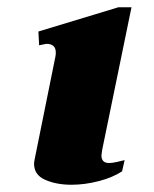

<svg xmlns="http://www.w3.org/2000/svg" viewBox="-20 -500 425 530"><path d="M74 -48Q74 -52 76 -62L133 -344Q134 -348 134 -355Q134 -379 108 -379Q107 -379 88 -375L86 -413L307 -480H343L262 -86Q260 -74 260 -71Q260 -50 281 -50Q290 -50 303 -53Q316 -56 324 -58L317 -27Q291 -10 252.5 0Q214 10 177 10Q136 10 105 -3.5Q74 -17 74 -48Z"/></svg>

Font: Taviraj ExtraBold
Style: Italic
Weight: 800
Italic angle: -12°
Designer: Katatrad Team
Foundry: CadsonDemak
Version: Version 1.001